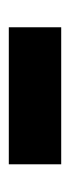

<svg xmlns="http://www.w3.org/2000/svg" viewBox="122 -536 162 447"><g transform="rotate(90 203.5 -313.0)"><path d="M44 -374H363V-252H44Z"/></g></svg>

Font: Statis Sans
Style: Bold
Weight: 700
Designer: bBox Type GmbH
Foundry: bBox Type GmbH
Version: Version 1.000